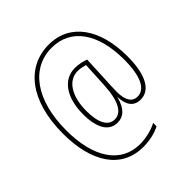

<svg xmlns="http://www.w3.org/2000/svg" viewBox="-213 -866 1113 1113"><g transform="rotate(-45 343.0 -310.0)"><path d="M635 -344C635 -568 533 -714 360 -714C177 -714 53 -559 53 -290C53 -57 149 94 329 94C382 94 431 82 467 63V35C431 55 376 69 327 69C170 69 80 -67 80 -290C80 -538 191 -689 359 -689C516 -689 608 -558 608 -344C608 -204 571 -136 511 -136C466 -136 445 -176 445 -241C445 -265 447 -300 448 -321L456 -495C435 -503 403 -511 370 -511C279 -511 215 -428 215 -287C215 -169 256 -111 323 -111C368 -111 407 -139 426 -217H427C428 -152 456 -111 511 -111C593 -111 635 -198 635 -344ZM242 -287C242 -414 296 -487 370 -487C392 -487 412 -482 429 -477L421 -322C414 -189 377 -136 324 -136C270 -136 242 -192 242 -287Z"/></g></svg>

Font: Noto Sans Thai Cond Thin
Style: Regular
Weight: 100
Width: 3
Designer: Monotype Design Team
Foundry: Monotype Imaging Inc.
Version: Version 2.002